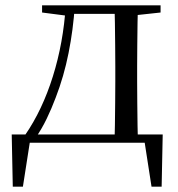

<svg xmlns="http://www.w3.org/2000/svg" viewBox="-20 -536 670 721"><path d="M546 0H71L95 -21L66 165H28L24 -31H591L587 165H549L520 -22ZM410 0Q411 -24 411.5 -65Q412 -106 412.5 -150Q413 -194 413 -229V-288Q413 -322 412.5 -366Q412 -410 411.5 -451Q411 -492 410 -516H498Q497 -492 496.5 -451Q496 -410 495.5 -366Q495 -322 495 -288V-229Q495 -194 495.5 -150Q496 -106 496.5 -65Q497 -24 498 0ZM138 -489V-516H240V-477H231ZM455 -477V-516H583V-489L472 -477ZM75 -30Q139 -123 178.5 -249Q218 -375 227 -516H261Q255 -425 237.5 -337Q220 -249 189 -169Q174 -129 155.5 -90.5Q137 -52 114 -19V-7ZM240 -484V-516H457V-484Z"/></svg>

Font: Noto Serif TC
Style: Regular
Weight: 400
Designer: Ryoko NISHIZUKA  (kana & ideographs); Frank Grießhammer (Latin, Greek & Cyrillic); Wenlong ZHANG  (bopomofo); Sandoll Co
Foundry: Adobe
Version: Version 2.003-H1;hotconv 1.1.1;makeotfexe 2.6.0